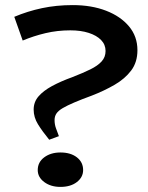

<svg xmlns="http://www.w3.org/2000/svg" viewBox="-20 -720 582 753"><path d="M217 13Q179 13 153.5 -6Q128 -25 128 -53Q128 -84 153.5 -103Q179 -122 217 -122Q257 -122 281.5 -103Q306 -84 306 -53Q306 -25 281.5 -6Q257 13 217 13ZM36 -654Q88 -676 144.5 -688Q201 -700 265 -700Q339 -700 396 -678Q453 -656 486 -616.5Q519 -577 519 -523Q519 -476 494.5 -443.5Q470 -411 429.5 -387.5Q389 -364 340 -345Q299 -330 271 -318Q243 -306 226 -296Q209 -286 201.5 -275Q194 -264 194 -249Q194 -232 199.5 -217Q205 -202 211 -186L173 -172Q146 -205 129 -232.5Q112 -260 112 -290Q112 -320 131 -342Q150 -364 184 -382.5Q218 -401 265 -418Q306 -434 334.5 -448Q363 -462 378.5 -479Q394 -496 394 -520Q394 -545 376.5 -563Q359 -581 328 -591Q297 -601 256 -601Q205 -601 158.5 -590Q112 -579 69 -561Z"/></svg>

Font: BioRhyme SemiExpanded Medium
Style: Regular
Weight: 500
Width: 6
Designer: Aoife Mooney
Foundry: Aoife Mooney Type
Version: Version 1.600;gftools[0.9.33]